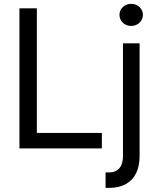

<svg xmlns="http://www.w3.org/2000/svg" viewBox="-20 -749 791 969"><path d="M78.1 -707H166V-78.1H494.1V0H78.1ZM684.6 -530.3V38.1Q684.6 87.9 667.5 124Q650.4 160.2 615.7 179.7Q581.1 199.2 530.3 199.2Q521.5 199.2 512.7 199.2V121.1Q521.5 121.1 529.3 121.1Q553.7 121.1 569.3 111.3Q585 101.6 592.8 83Q600.6 64.5 600.6 38.1V-530.3ZM583 -673.8Q583 -689.5 590.8 -702.1Q598.6 -714.8 612.3 -722.2Q626 -729.5 641.6 -729.5Q658.2 -729.5 671.9 -722.2Q685.5 -714.8 693.4 -702.1Q701.2 -689.5 701.2 -673.8Q701.2 -659.2 693.4 -646Q685.5 -632.8 671.9 -625.5Q658.2 -618.2 641.6 -618.2Q626 -618.2 612.3 -625.5Q598.6 -632.8 590.8 -646Q583 -659.2 583 -673.8Z"/></svg>

Font: WEMIX Pretendard Variable
Style: Regular
Weight: 400
Designer: Base glyphs from Inter by Rasmus Andersson; Hangeul glyphs from Noto Sans CJK(Source Han Sans) by Jang Soo-young and Kan
Foundry: Kil Hyung-jin
Version: Version 1.000;Glyphs 3.2 (3208)